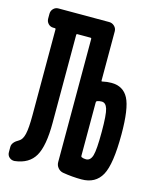

<svg xmlns="http://www.w3.org/2000/svg" viewBox="-112 -807 723 893"><g transform="rotate(15 250.0 -360.0)"><path d="M337.9 -352.5V-96.7Q337.9 -90.8 341.8 -89.8Q350.6 -85.9 362.3 -85.9Q383.8 -85.9 392.1 -113.8Q400.4 -141.6 400.4 -228.5Q400.4 -311.5 392.1 -337.9Q383.8 -364.3 364.3 -364.3Q351.6 -364.3 341.8 -360.4Q337.9 -358.4 337.9 -352.5ZM43.9 7.8Q29.3 8.8 18.6 -0.5Q7.8 -9.8 7.8 -25.4V-50.8Q7.8 -73.2 40 -90.8Q55.7 -99.6 62.5 -128.4Q69.3 -157.2 69.3 -219.7V-632.8Q69.3 -637.7 64.5 -637.7H57.6Q43 -637.7 33.2 -647.9Q23.4 -658.2 23.4 -672.9V-695.3Q23.4 -710 33.2 -720.2Q43 -730.5 57.6 -730.5H301.8Q316.4 -730.5 327.1 -720.2Q337.9 -710 337.9 -695.3V-459Q337.9 -453.1 342.8 -455.1Q364.3 -460 385.7 -460Q442.4 -460 467.3 -412.6Q492.2 -365.2 492.2 -240.2Q492.2 -96.7 462.9 -43.5Q433.6 9.8 366.2 9.8Q321.3 9.8 275.4 2Q260.7 -1 251 -12.7Q241.2 -24.4 241.2 -40V-632.8Q241.2 -637.7 236.3 -637.7H173.8Q168.9 -637.7 168.9 -632.8V-209Q168.9 -98.6 140.6 -49.3Q112.3 0 43.9 7.8Z"/></g></svg>

Font: Rounded-L Mgen+ 1m medium
Style: Regular
Weight: 500
Designer: [Source Han Sans]
Ryoko NISHIZUKA  (kana & ideographs); Paul D. Hunt (Latin, Greek & Cyrillic); Wenlong ZHANG  (bopomofo
Version: Version 1.059.20150602